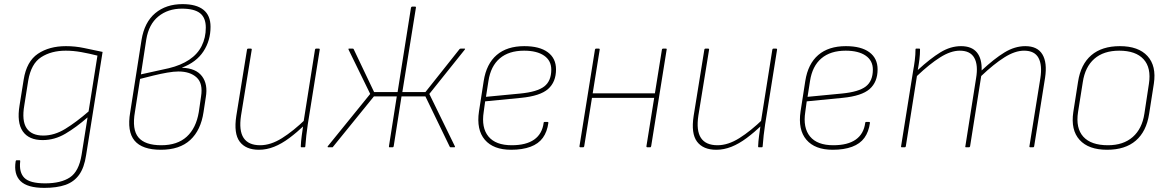

<svg xmlns="http://www.w3.org/2000/svg" viewBox="-20 -715 5673 932"><path d="M300 -491Q345 -491 387.5 -482Q430 -473 478 -463L398 38Q389 99 364 133.5Q339 168 297.5 182.5Q256 197 195 197Q113 197 79.5 164Q46 131 56 68Q57 63 60 63H75Q79 63 78 69Q72 122 98.5 148.5Q125 175 199 175Q276 175 319.5 146Q363 117 376 37L405 -145Q350 -97 297.5 -66Q245 -35 187 -35Q120 -35 90.5 -77.5Q61 -120 75 -204L95 -329Q109 -417 164 -454Q219 -491 300 -491ZM190 -57Q244 -57 297 -89.5Q350 -122 410 -174L453 -445Q414 -455 375 -462Q336 -469 299 -469Q229 -469 180 -437.5Q131 -406 117 -324L98 -204Q85 -129 109 -93Q133 -57 190 -57Z M761 12Q670 12 633 -32.5Q596 -77 612 -170L667 -521Q681 -607 733.5 -651Q786 -695 866 -695Q933 -695 967.5 -667.5Q1002 -640 1002 -585Q1002 -518 967.5 -465.5Q933 -413 864 -387V-386Q931 -384 960.5 -345Q990 -306 979 -243L968 -171Q955 -83 903.5 -35.5Q852 12 761 12ZM763 -10Q841 -10 886.5 -51.5Q932 -93 945 -171L956 -247Q966 -310 934.5 -339Q903 -368 846 -368Q824 -368 792 -362.5Q760 -357 725.5 -348.5Q691 -340 660 -332L635 -172Q620 -86 652 -48Q684 -10 763 -10ZM664 -354 800 -384Q858 -398 898.5 -425Q939 -452 959 -492Q979 -532 979 -581Q979 -629 951 -651Q923 -673 863 -673Q795 -673 748.5 -635Q702 -597 690 -523Z M1237 12Q1173 12 1143.5 -27.5Q1114 -67 1127 -152L1179 -474Q1180 -479 1185 -479H1197Q1203 -479 1202 -474L1150 -154Q1139 -81 1162.5 -45.5Q1186 -10 1243 -10Q1294 -10 1349 -44.5Q1404 -79 1465 -138L1461 -110Q1422 -73 1384.5 -45Q1347 -17 1310.5 -2.5Q1274 12 1237 12ZM1443 0Q1440 0 1440 -4Q1441 -29 1444.5 -55Q1448 -81 1452 -108L1453 -120L1509 -474Q1510 -479 1514 -479H1527Q1533 -479 1532 -474L1474 -111Q1470 -86 1467 -58Q1464 -30 1462 -4Q1462 0 1458 0Z M1573 0Q1571 0 1570.5 -2Q1570 -4 1571 -5L1777 -259L1672 -474Q1671 -477 1671.5 -478Q1672 -479 1674 -479H1692Q1696 -479 1697 -476L1796 -268H1910L1975 -678Q1977 -683 1981 -683H1994Q2000 -683 1999 -678L1933 -268H2045L2211 -477Q2213 -479 2217 -479H2235Q2237 -479 2237.5 -478Q2238 -477 2236 -474L2064 -259L2188 -5Q2189 -4 2188.5 -2Q2188 0 2186 0H2167Q2165 0 2163 -3L2045 -247H1929L1891 -5Q1890 0 1886 0H1871Q1867 0 1868 -5L1906 -247H1795L1597 -3Q1596 0 1593 0Z M2461 12Q2375 12 2333.5 -36.5Q2292 -85 2305 -174L2328 -322Q2341 -405 2391 -448Q2441 -491 2525 -491Q2599 -491 2639 -461.5Q2679 -432 2679 -378Q2679 -317 2640.5 -283Q2602 -249 2509 -240L2335 -223L2328 -172Q2316 -95 2351 -52.5Q2386 -10 2464 -10Q2534 -10 2573 -37.5Q2612 -65 2619 -119Q2619 -123 2623 -123H2638Q2642 -123 2642 -119Q2636 -75 2615 -46Q2594 -17 2555 -2.5Q2516 12 2461 12ZM2339 -245 2506 -261Q2588 -269 2622 -295.5Q2656 -322 2656 -377Q2656 -421 2621 -445Q2586 -469 2524 -469Q2450 -469 2406 -431.5Q2362 -394 2351 -322Z M3123 0Q3117 0 3118 -6L3193 -474Q3194 -479 3199 -479H3212Q3218 -479 3216 -474L3141 -6Q3140 0 3136 0ZM2798 0Q2792 0 2793 -6L2868 -474Q2869 -479 2873 -479H2886Q2892 -479 2891 -474L2816 -6Q2815 0 2810 0ZM2848 -240 2851 -262H3164L3160 -240Z M3457 12Q3393 12 3363.5 -27.5Q3334 -67 3347 -152L3399 -474Q3400 -479 3405 -479H3417Q3423 -479 3422 -474L3370 -154Q3359 -81 3382.5 -45.5Q3406 -10 3463 -10Q3514 -10 3569 -44.5Q3624 -79 3685 -138L3681 -110Q3642 -73 3604.5 -45Q3567 -17 3530.5 -2.5Q3494 12 3457 12ZM3663 0Q3660 0 3660 -4Q3661 -29 3664.5 -55Q3668 -81 3672 -108L3673 -120L3729 -474Q3730 -479 3734 -479H3747Q3753 -479 3752 -474L3694 -111Q3690 -86 3687 -58Q3684 -30 3682 -4Q3682 0 3678 0Z M4022 12Q3936 12 3894.5 -36.5Q3853 -85 3866 -174L3889 -322Q3902 -405 3952 -448Q4002 -491 4086 -491Q4160 -491 4200 -461.5Q4240 -432 4240 -378Q4240 -317 4201.5 -283Q4163 -249 4070 -240L3896 -223L3889 -172Q3877 -95 3912 -52.5Q3947 -10 4025 -10Q4095 -10 4134 -37.5Q4173 -65 4180 -119Q4180 -123 4184 -123H4199Q4203 -123 4203 -119Q4197 -75 4176 -46Q4155 -17 4116 -2.5Q4077 12 4022 12ZM3900 -245 4067 -261Q4149 -269 4183 -295.5Q4217 -322 4217 -377Q4217 -421 4182 -445Q4147 -469 4085 -469Q4011 -469 3967 -431.5Q3923 -394 3912 -322Z M4358 0Q4353 0 4354 -5L4412 -368Q4417 -394 4420.5 -422Q4424 -450 4424 -475Q4424 -479 4427 -479H4443Q4446 -479 4446 -475Q4446 -451 4443 -426.5Q4440 -402 4435 -375Q4496 -431 4545 -461Q4594 -491 4645 -491Q4697 -491 4722 -460.5Q4747 -430 4745 -373Q4806 -430 4856 -460.5Q4906 -491 4957 -491Q5016 -491 5040 -451Q5064 -411 5053 -338L5000 -5Q4999 0 4994 0H4982Q4976 0 4977 -5L5030 -335Q5040 -399 5021 -434Q5002 -469 4951 -469Q4907 -469 4855.5 -436.5Q4804 -404 4743 -346L4689 -5Q4688 -2 4686.5 -1Q4685 0 4683 0H4670Q4664 0 4666 -5L4718 -335Q4729 -399 4709.5 -434Q4690 -469 4639 -469Q4595 -469 4543.5 -436.5Q4492 -404 4431 -346L4377 -5Q4376 0 4371 0Z M5354 12Q5264 12 5220.5 -36Q5177 -84 5190 -171L5213 -318Q5226 -403 5277.5 -447Q5329 -491 5416 -491Q5506 -491 5550 -443Q5594 -395 5581 -309L5558 -162Q5545 -77 5493.5 -32.5Q5442 12 5354 12ZM5358 -10Q5433 -10 5478.5 -50Q5524 -90 5535 -163L5557 -308Q5569 -386 5531 -427.5Q5493 -469 5413 -469Q5337 -469 5292 -429.5Q5247 -390 5236 -316L5213 -171Q5201 -93 5238.5 -51.5Q5276 -10 5358 -10Z"/></svg>

Font: Sofia Sans Thin
Style: Italic
Weight: 250
Italic angle: -9°
Version: Version 4.100-B